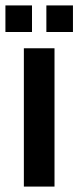

<svg xmlns="http://www.w3.org/2000/svg" viewBox="-59 -688 289 708"><path d="M29 0V-510H142V0ZM-39 -570V-668H59V-570ZM112 -570V-668H210V-570Z"/></svg>

Font: Saira Ultra Condensed ExtraBold
Style: Regular
Weight: 800
Width: 1
Designer: Hector Gatti with collaboration of the Omnibus-Type team
Foundry: Omnibus-Type
Version: Version 1.001; ttfautohint (v1.8)